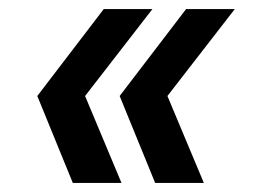

<svg xmlns="http://www.w3.org/2000/svg" viewBox="-20 -488 556 422"><path d="M428 -86H321L243 -277L389 -468H496L348 -277ZM247 -86H140L62 -277L208 -468H315L167 -277Z"/></svg>

Font: YamahaIndonesia935. App
Style: Bold Italic
Weight: 700
Italic angle: -10°
Designer: Dalton Maag Ltd
Foundry: Dalton Maag Ltd
Version: Version 1.002; January 01, 2024; Regular/Italic